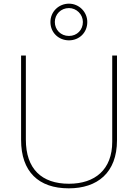

<svg xmlns="http://www.w3.org/2000/svg" viewBox="-20 -1017 752 1047"><path d="M356 -797C411 -797 456 -838 456 -897C456 -952 411 -997 356 -997C301 -997 255 -954 255 -897C255 -837 302 -797 356 -797ZM356 -821C311 -821 279 -855 279 -897C279 -939 312 -973 356 -973C397 -973 432 -939 432 -897C432 -855 401 -821 356 -821ZM618 -252V-714H592V-244C592 -92 498 -15 356 -15C207 -15 121 -96 121 -256V-714H95V-254C95 -81 190 10 355 10C510 10 618 -74 618 -252Z"/></svg>

Font: Noto Sans Telugu Thin
Style: Regular
Weight: 100
Designer: Jelle Bosma - Monotype Design Team
Foundry: Monotype Imaging Inc.
Version: Version 2.005